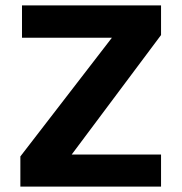

<svg xmlns="http://www.w3.org/2000/svg" viewBox="-20 -687 671 707"><path d="M244 -118H573V0H55V-111L392 -548H61V-667H573V-558Z"/></svg>

Font: XXII Aven Bold
Style: Regular
Weight: 700
Designer: Lecter Johnson
Foundry: Doubletwo Studios
Version: Version 1.001